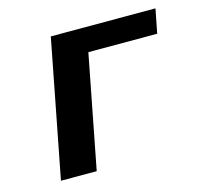

<svg xmlns="http://www.w3.org/2000/svg" viewBox="-83 -621 765 714"><g transform="rotate(-15 300.0 -264.0)"><path d="M572.8 -528.3 554.7 -435.5H289.6L205.1 0H67.4L169.9 -528.3Z"/></g></svg>

Font: Cousine
Style: Bold Italic
Weight: 700
Italic angle: -12°
Monospace: yes
Designer: Steve Matteson
Foundry: Ascender Corporation
Version: Version 1.20